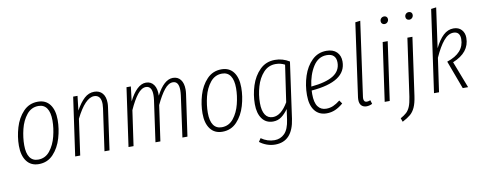

<svg xmlns="http://www.w3.org/2000/svg" viewBox="-74 -1115 4258 1691"><g transform="rotate(-10 2055.0 -269.5)"><path d="M46 -178Q46 -258 70 -339.5Q94 -421 146.5 -476.5Q199 -532 277 -532Q347 -532 384.5 -482Q422 -432 422 -344Q422 -264 398 -182Q374 -100 322 -44.5Q270 11 192 11Q122 11 84 -39.5Q46 -90 46 -178ZM376 -347Q376 -419 350.5 -456.5Q325 -494 276 -494Q212 -494 170.5 -442.5Q129 -391 111 -317.5Q93 -244 93 -175Q93 -103 118.5 -66Q144 -29 193 -29Q257 -29 298 -80.5Q339 -132 357.5 -205.5Q376 -279 376 -347Z M881 -414Q881 -397 878 -377L825 0H780L833 -375Q836 -396 836 -412Q836 -453 820 -473.5Q804 -494 774 -494Q694 -494 608 -321L563 0H518L592 -522H631L616 -393Q653 -460 692.5 -496Q732 -532 781 -532Q828 -532 854.5 -501Q881 -470 881 -414Z M1578 -412Q1578 -393 1575 -372L1522 0H1477L1528 -370Q1531 -394 1531 -414Q1531 -494 1478 -494Q1439 -494 1401.5 -447.5Q1364 -401 1325 -317L1280 0H1236L1288 -370Q1291 -394 1291 -413Q1291 -454 1277 -474Q1263 -494 1237 -494Q1198 -494 1160.5 -446.5Q1123 -399 1085 -314L1040 0H995L1069 -522H1108L1092 -391Q1125 -458 1163.5 -495Q1202 -532 1244 -532Q1289 -532 1314 -496.5Q1339 -461 1336 -399Q1405 -532 1485 -532Q1529 -532 1553.5 -500Q1578 -468 1578 -412Z M1688 -178Q1688 -258 1712 -339.5Q1736 -421 1788.5 -476.5Q1841 -532 1919 -532Q1989 -532 2026.5 -482Q2064 -432 2064 -344Q2064 -264 2040 -182Q2016 -100 1964 -44.5Q1912 11 1834 11Q1764 11 1726 -39.5Q1688 -90 1688 -178ZM2018 -347Q2018 -419 1992.5 -456.5Q1967 -494 1918 -494Q1854 -494 1812.5 -442.5Q1771 -391 1753 -317.5Q1735 -244 1735 -175Q1735 -103 1760.5 -66Q1786 -29 1835 -29Q1899 -29 1940 -80.5Q1981 -132 1999.5 -205.5Q2018 -279 2018 -347Z M2526 -495 2456 5Q2428 203 2272 203Q2234 203 2198 190Q2162 177 2134 155L2154 125Q2209 164 2273 164Q2326 164 2363 127Q2400 90 2412 4L2425 -88Q2396 -47 2363.5 -23.5Q2331 0 2289 0Q2226 0 2191 -48Q2156 -96 2156 -178Q2156 -262 2182 -343Q2208 -424 2262.5 -478Q2317 -532 2398 -532Q2466 -532 2526 -495ZM2202 -180Q2202 -112 2225.5 -75.5Q2249 -39 2294 -39Q2368 -39 2431 -147L2479 -475Q2441 -495 2397 -495Q2332 -495 2288 -447Q2244 -399 2223 -326.5Q2202 -254 2202 -180Z M2670 -210Q2669 -199 2669 -178Q2669 -102 2695.5 -66Q2722 -30 2770 -30Q2803 -30 2832 -42.5Q2861 -55 2894 -81L2915 -51Q2879 -20 2843 -4.5Q2807 11 2767 11Q2698 11 2660 -38Q2622 -87 2622 -177Q2622 -265 2648.5 -346.5Q2675 -428 2728.5 -480Q2782 -532 2858 -532Q2917 -532 2949.5 -500Q2982 -468 2982 -415Q2982 -235 2670 -210ZM2673 -245Q2805 -257 2871 -298Q2937 -339 2937 -414Q2937 -452 2916.5 -473Q2896 -494 2854 -494Q2778 -494 2732 -421.5Q2686 -349 2673 -245Z M3105 -76Q3104 -71 3104 -63Q3104 -29 3133 -29Q3145 -29 3164 -36L3174 -2Q3148 11 3123 11Q3094 11 3077 -6.5Q3060 -24 3060 -58Q3060 -70 3061 -77L3153 -735L3198 -741Z M3405 -522 3331 0H3286L3360 -522ZM3374 -705Q3374 -721 3384.5 -731.5Q3395 -742 3411 -742Q3424 -742 3432.5 -734Q3441 -726 3441 -713Q3441 -697 3430.5 -686Q3420 -675 3404 -675Q3391 -675 3382.5 -683.5Q3374 -692 3374 -705Z M3400 167Q3434 148 3454 129.5Q3474 111 3487 79.5Q3500 48 3508 -7L3581 -522H3626L3553 -5Q3544 58 3527 95Q3510 132 3484 154Q3458 176 3412 200ZM3595 -705Q3595 -721 3605.5 -731.5Q3616 -742 3632 -742Q3645 -742 3653.5 -734Q3662 -726 3662 -713Q3662 -697 3651.5 -686Q3641 -675 3625 -675Q3612 -675 3603.5 -683.5Q3595 -692 3595 -705Z M3827 -384Q3862 -456 3903 -494Q3944 -532 3994 -532Q4040 -532 4066 -503.5Q4092 -475 4092 -431Q4092 -300 3940 -239L4032 0H3984L3890 -253Q4046 -304 4046 -429Q4046 -460 4031.5 -477.5Q4017 -495 3987 -495Q3941 -495 3899 -445Q3857 -395 3815 -301L3772 0H3727L3831 -735L3877 -741Z"/></g></svg>

Font: Fira Sans Extra Condensed ExtraLight
Style: Italic
Weight: 275
Width: 3
Italic angle: -8°
Designer: Carrois Corporate & Edenspiekermann AG
Foundry: Carrois Corporate GbR & Edenspiekermann AG
Version: Version 4.203